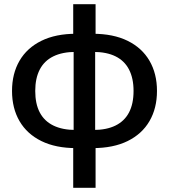

<svg xmlns="http://www.w3.org/2000/svg" viewBox="-20 -690 800 910"><path d="M341 12Q244 12 176 -21.5Q108 -55 72.5 -116Q37 -177 37 -259Q37 -341 72.5 -402Q108 -463 176 -496.5Q244 -530 341 -530H419Q517 -530 585 -496.5Q653 -463 688.5 -402Q724 -341 724 -259Q724 -177 688.5 -116Q653 -55 585 -21.5Q517 12 419 12ZM327 200V-20L329 -49V-479L327 -499V-670H433V-498L431 -477V-49L433 -22V200ZM339 -74H422Q485 -74 527.5 -95Q570 -116 591.5 -157Q613 -198 613 -259Q613 -319 591.5 -360.5Q570 -402 527.5 -423Q485 -444 421 -444H339Q276 -444 233 -423Q190 -402 168.5 -360.5Q147 -319 147 -259Q147 -198 168.5 -157Q190 -116 233 -95Q276 -74 339 -74Z"/></svg>

Font: TikTok Sans 24pt Medium
Style: Regular
Weight: 500
Version: Version 4.000